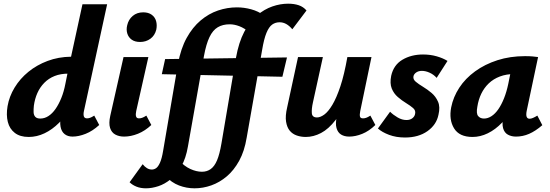

<svg xmlns="http://www.w3.org/2000/svg" viewBox="-20 -734 2986 1043"><path d="M136 10Q89 10 60.5 -12Q32 -34 22.5 -71.5Q13 -109 21 -157Q30 -210 59.5 -258.5Q89 -307 134.5 -344Q180 -381 238.5 -403Q297 -425 366 -426L428 -711H562L436 -131Q432 -113 435.5 -102Q439 -91 453 -91Q460 -91 469 -94Q478 -97 492 -106L519 -55Q483 -22 445 -7Q407 8 374 8Q348 8 331 -5.5Q314 -19 309 -45.5Q304 -72 312 -110L341 -246L410 -277Q394 -210 366 -157Q338 -104 301 -67Q264 -30 222 -10Q180 10 136 10ZM199 -90Q222 -90 243 -103.5Q264 -117 281.5 -142Q299 -167 313 -201.5Q327 -236 335 -278L355 -377L423 -334H352Q309 -334 276.5 -321Q244 -308 220.5 -284Q197 -260 183 -228.5Q169 -197 164 -160Q162 -141 162.5 -125Q163 -109 171.5 -99.5Q180 -90 199 -90Z M654 8Q627 8 606.5 -3Q586 -14 578 -39Q570 -64 579 -105L651 -424H786L720 -131Q716 -113 719 -102Q722 -91 735 -91Q743 -91 752 -94Q761 -97 775 -106L802 -55Q768 -23 729.5 -7.5Q691 8 654 8ZM741 -506Q713 -506 695.5 -518.5Q678 -531 671.5 -552Q665 -573 671 -597Q678 -628 701 -647.5Q724 -667 758 -667Q786 -667 804 -654Q822 -641 828 -619.5Q834 -598 829 -573Q821 -541 797 -523.5Q773 -506 741 -506Z M1037 289Q993 289 952.5 273.5Q912 258 879 223L950 135Q981 169 1014 184Q1047 199 1077 199Q1104 199 1124.5 184.5Q1145 170 1159 137Q1173 104 1183 45L1262 -421Q1277 -504 1306.5 -560.5Q1336 -617 1376 -650.5Q1416 -684 1459.5 -699Q1503 -714 1545 -714Q1578 -714 1603 -705.5Q1628 -697 1645 -677L1568 -575Q1552 -594 1535 -603.5Q1518 -613 1499 -613Q1476 -613 1458.5 -600.5Q1441 -588 1427.5 -555.5Q1414 -523 1404 -463L1320 14Q1308 87 1279.5 139Q1251 191 1212 224Q1173 257 1128 273Q1083 289 1037 289ZM773 289Q744 289 721.5 280Q699 271 684 256L755 158Q766 172 778.5 179.5Q791 187 805 187Q817 187 828 179.5Q839 172 849 150Q859 128 866 86L947 -388Q962 -470 994 -528Q1026 -586 1070 -623Q1114 -660 1164.5 -677Q1215 -694 1267 -694Q1306 -694 1344.5 -683.5Q1383 -673 1413 -651L1335 -558Q1308 -581 1280.5 -591.5Q1253 -602 1228 -602Q1190 -602 1163 -586Q1136 -570 1118 -532.5Q1100 -495 1088 -430L1001 61Q990 126 965 169.5Q940 213 907.5 239.5Q875 266 840 277.5Q805 289 773 289ZM1514 -317 859 -331 877 -413 1539 -422Z M1641 10Q1615 10 1592 2Q1569 -6 1554 -24Q1539 -42 1534 -73Q1529 -104 1540 -151L1599 -424H1734L1680 -178Q1672 -142 1674 -119Q1676 -96 1702 -96Q1720 -96 1741.5 -111.5Q1763 -127 1785.5 -164.5Q1808 -202 1829 -265Q1850 -328 1867 -424H1930Q1906 -299 1873.5 -215Q1841 -131 1803 -82Q1765 -33 1724 -11.5Q1683 10 1641 10ZM1877 8Q1851 8 1833 -3Q1815 -14 1808 -38.5Q1801 -63 1810 -103L1876 -424H1998L1937 -131Q1933 -111 1935.5 -101Q1938 -91 1952 -91Q1960 -91 1969 -94Q1978 -97 1992 -106L2019 -55Q1985 -22 1948 -7Q1911 8 1877 8Z M2180 13Q2132 13 2093.5 -1.5Q2055 -16 2033 -36L2099 -127Q2116 -110 2140 -96Q2164 -82 2188 -82Q2208 -82 2220.5 -92Q2233 -102 2235 -116Q2239 -134 2224 -147Q2209 -160 2186 -174Q2163 -188 2141 -207Q2119 -226 2108 -253.5Q2097 -281 2105 -322Q2118 -381 2166 -409.5Q2214 -438 2278 -438Q2318 -438 2352.5 -428Q2387 -418 2411 -403L2352 -311Q2336 -329 2314 -339Q2292 -349 2272 -349Q2253 -349 2240.5 -340Q2228 -331 2226 -319Q2223 -303 2238.5 -290Q2254 -277 2278 -262.5Q2302 -248 2324.5 -229Q2347 -210 2359.5 -181.5Q2372 -153 2362 -111Q2351 -56 2302 -21.5Q2253 13 2180 13Z M2547 10Q2475 10 2446.5 -37Q2418 -84 2431 -151Q2442 -207 2475 -257.5Q2508 -308 2561 -346.5Q2614 -385 2682.5 -407Q2751 -429 2832 -429Q2857 -429 2873 -427.5Q2889 -426 2903 -424L2841 -131Q2833 -89 2857 -89Q2865 -89 2875.5 -93.5Q2886 -98 2899 -106L2926 -54Q2889 -22 2854.5 -7Q2820 8 2783 8Q2758 8 2739 -2.5Q2720 -13 2713 -37.5Q2706 -62 2715 -103L2745 -246L2814 -277Q2799 -211 2771 -158Q2743 -105 2707 -67.5Q2671 -30 2630 -10Q2589 10 2547 10ZM2609 -90Q2630 -90 2650 -103Q2670 -116 2687 -140.5Q2704 -165 2718 -200Q2732 -235 2741 -278L2761 -377L2817 -327Q2807 -331 2797 -331.5Q2787 -332 2777 -332Q2731 -332 2695.5 -318.5Q2660 -305 2635 -281Q2610 -257 2594.5 -225Q2579 -193 2573 -154Q2566 -117 2577.5 -103.5Q2589 -90 2609 -90Z"/></svg>

Font: Ysabeau Office ExtraBold
Style: Italic
Weight: 800
Italic angle: -12°
Designer: Christian Thalmann (Catharsis Fonts)
Version: Version 2.001;gftools[0.9.30]; featfreeze: tnum,lnum,ss02